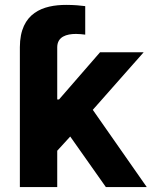

<svg xmlns="http://www.w3.org/2000/svg" viewBox="-20 -757 617 777"><path d="M60.4 -566.1V0H211.6V-147L264.2 -204.5L408.4 0H573.9L355.5 -312.5L561.4 -545.5H384.9L218.8 -354.4H211.6V-566.1C212 -608.7 249.3 -619.7 287.6 -619.7C300.4 -619.7 312.9 -618.3 324.9 -616.8V-732.2C306.5 -734.7 279.5 -737.2 247.9 -737.2C155.5 -737.2 60.7 -706.7 60.4 -566.1Z"/></svg>

Font: Inter-Hewn
Style: Bold
Weight: 700
Designer: Rasmus Andersson
Foundry: rsms
Version: Version 3.012;git-f93a4a705